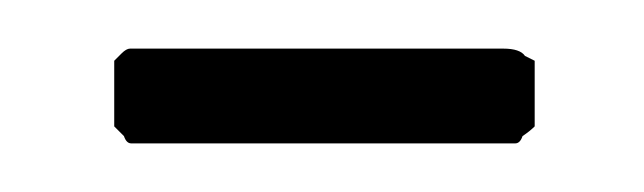

<svg xmlns="http://www.w3.org/2000/svg" viewBox="-20 9 265 79"><path d="M27 61V34L30 31Q32 29 33.5 29Q35 29 39 29H187Q194 29 196 32L200 34V63V61Q198 63 195 65Q194 68 192 68Q190 68 187 68H39Q36 68 34 68Q32 68 31 65Z"/></svg>

Font: Chathura
Style: Regular
Weight: 400
Designer: Appaji Ambarisha Darbha
Foundry: Aditya Fonts
Version: Version 1.001 2016